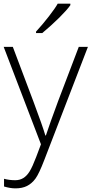

<svg xmlns="http://www.w3.org/2000/svg" viewBox="-20 -786 499 1046"><path d="M0 -530.8H49.8L162.1 -232.9Q213.4 -95.7 227.1 -47.9H230Q250.5 -110.8 296.9 -235.8L409.2 -530.8H459L221.2 85.9Q192.4 161.1 172.9 187.5Q153.3 213.9 127.2 227.1Q101.1 240.2 64 240.2Q36.1 240.2 2 230V188Q30.3 195.8 63 195.8Q87.9 195.8 106.9 184.1Q126 172.4 141.4 147.7Q156.7 123 177 69.6Q197.3 16.1 203.1 0ZM176.3 -606V-613.8Q211.9 -652.3 246.8 -697.5Q281.7 -742.7 294.4 -766.1H363.3V-757.8Q345.7 -732.4 303.5 -690.4Q261.2 -648.4 210.4 -606Z"/></svg>

Font: Open Sans Light
Style: Regular
Weight: 300
Foundry: Ascender Corporation
Version: Version 1.10